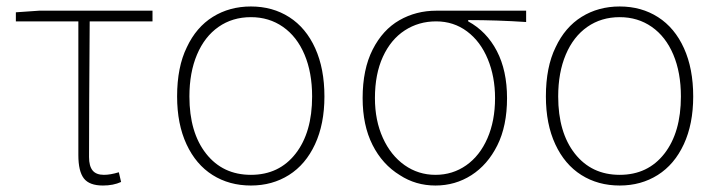

<svg xmlns="http://www.w3.org/2000/svg" viewBox="-20 -560 2220 593"><path d="M222 -81V-494H29V-522L101 -527H451V-494H257Q255 -212 255 -75Q255 -47 266 -33.5Q277 -20 301 -20Q321 -20 347 -28L354 2Q330 13 298 13Q256 13 239 -9Q222 -31 222 -81Z M527 -262Q527 -353 557 -414Q586 -476 637.5 -508Q689 -540 755 -540Q822 -540 873.5 -507Q925 -474 953.5 -411Q982 -348 982 -262Q982 -177 953 -114.5Q924 -52 872.5 -19.5Q821 13 755 13Q688 13 636.5 -19.5Q585 -52 556 -114.5Q527 -177 527 -262ZM944 -262Q944 -336 920.5 -391.5Q897 -447 854 -477Q811 -507 755 -507Q698 -507 655 -477Q612 -447 588.5 -391.5Q565 -336 565 -262Q565 -151 616.5 -85.5Q668 -20 755 -20Q842 -20 893 -85.5Q944 -151 944 -262Z M1215 -19Q1161 -52 1130.5 -112.5Q1100 -173 1100 -257Q1100 -346 1131 -407Q1162 -468 1213.5 -497.5Q1265 -527 1328 -527H1605V-492Q1514 -498 1426 -498V-494Q1483 -463 1514.5 -402.5Q1546 -342 1546 -257Q1546 -171 1516 -111Q1486 -51 1436 -19Q1386 13 1325 13Q1264 13 1215 -19ZM1509 -257Q1509 -323 1486.5 -377.5Q1464 -432 1422.5 -463Q1381 -494 1327 -494Q1273 -494 1230 -466Q1187 -438 1162.5 -384.5Q1138 -331 1138 -257Q1138 -188 1162.5 -134Q1187 -80 1229.5 -50Q1272 -20 1325 -20Q1378 -20 1420 -49.5Q1462 -79 1485.5 -133Q1509 -187 1509 -257Z M1666 -262Q1666 -353 1696 -414Q1725 -476 1776.5 -508Q1828 -540 1894 -540Q1961 -540 2012.5 -507Q2064 -474 2092.5 -411Q2121 -348 2121 -262Q2121 -177 2092 -114.5Q2063 -52 2011.5 -19.5Q1960 13 1894 13Q1827 13 1775.5 -19.5Q1724 -52 1695 -114.5Q1666 -177 1666 -262ZM2083 -262Q2083 -336 2059.5 -391.5Q2036 -447 1993 -477Q1950 -507 1894 -507Q1837 -507 1794 -477Q1751 -447 1727.5 -391.5Q1704 -336 1704 -262Q1704 -151 1755.5 -85.5Q1807 -20 1894 -20Q1981 -20 2032 -85.5Q2083 -151 2083 -262Z"/></svg>

Font: Merged Yaku Han JP Thin
Style: Regular
Weight: 250
Designer: Ryoko NISHIZUKA 西塚涼子 (kana, bopomofo & ideographs); Paul D. Hunt (Latin, Greek & Cyrillic); Sandoll Communications 산돌커뮤니
Foundry: Adobe
Version: Version 2.004